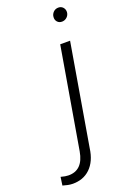

<svg xmlns="http://www.w3.org/2000/svg" viewBox="-310 -780 711 1054"><g transform="rotate(-20 45.5 -253.0)"><path d="M176.8 -528.3 76.2 63Q66.4 136.7 24.9 176.8Q-16.6 216.8 -81.5 214.8Q-102.5 214.4 -134.8 204.6L-127.9 156.2Q-101.1 163.6 -85 163.6Q0.5 165.5 18.6 60.5L119.1 -528.3ZM135.7 -681.2Q136.7 -697.3 148.2 -709Q159.7 -720.7 176.8 -721.2Q193.8 -721.7 204.6 -710Q215.3 -698.2 214.4 -681.2Q212.9 -664.6 200.9 -653.3Q189 -642.1 172.4 -641.6Q155.3 -641.1 144.8 -652.6Q134.3 -664.1 135.7 -681.2Z"/></g></svg>

Font: RobotoInd Light
Style: Italic
Weight: 300
Italic angle: -12°
Designer: Google
Version: Version 2.001151; 2014